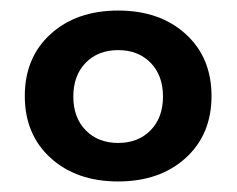

<svg xmlns="http://www.w3.org/2000/svg" viewBox="-20 -799 449 364"><path d="M381 -617Q381 -544 332 -499.5Q283 -455 204 -455Q125 -455 76 -499.5Q27 -544 27 -617Q27 -690 76 -734.5Q125 -779 204 -779Q283 -779 332 -734.5Q381 -690 381 -617ZM119 -616Q119 -576 142.5 -552Q166 -528 204 -528Q242 -528 265.5 -552Q289 -576 289 -616Q289 -656 265.5 -680Q242 -704 204 -704Q166 -704 142.5 -680Q119 -656 119 -616Z"/></svg>

Font: TypoPRO Montserrat Alternates
Style: Regular
Weight: 500
Designer: Julieta Ulanovsky
Foundry: Julieta Ulanovsky
Version: Version 6.001